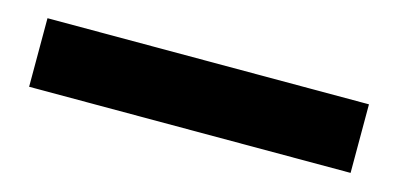

<svg xmlns="http://www.w3.org/2000/svg" viewBox="-30 16 689 330"><g transform="rotate(15 315.0 181.0)"><path d="M26 120V242H598V120Z"/></g></svg>

Font: Charger Sport
Style: UltNrw
Weight: 1000
Designer: Jasper
Foundry: Cannot Into Space Fonts
Version: Version 1.1